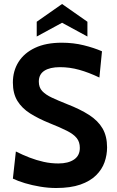

<svg xmlns="http://www.w3.org/2000/svg" viewBox="-20 -928 584 962"><path d="M261 14Q222 14 181.5 7.2Q141 0.5 105.2 -10.2Q69.5 -21 44.5 -33L59.5 -169Q93 -152 128 -138.5Q163 -125 199 -117Q235 -109 272.5 -109Q322 -109 351 -128.8Q380 -148.5 380 -187Q380 -216.5 364.5 -236Q349 -255.5 315.5 -272.5Q282 -289.5 228 -311Q172.5 -333.5 131.2 -359.5Q90 -385.5 67.2 -422.5Q44.5 -459.5 44.5 -514.5Q44.5 -572.5 72.8 -617.5Q101 -662.5 155.5 -688.2Q210 -714 289.5 -714Q348 -714 399.5 -701.2Q451 -688.5 491 -671L478 -539.5Q424.5 -565 377 -578.2Q329.5 -591.5 280.5 -591.5Q230 -591.5 202.2 -573.5Q174.5 -555.5 174.5 -519Q174.5 -490 191.5 -471.8Q208.5 -453.5 240 -438.8Q271.5 -424 315.5 -406.5Q381.5 -381 426.2 -352.2Q471 -323.5 493.8 -284.5Q516.5 -245.5 516.5 -189.5Q516.5 -151.5 503.8 -115.2Q491 -79 461.5 -49.8Q432 -20.5 382.8 -3.2Q333.5 14 261 14ZM164 -745V-819L291 -908L418 -819V-745L291 -814Z"/></svg>

Font: Cabin
Style: Bold
Weight: 700
Width: 4
Designer: Pablo Impallari
Foundry: Pablo Impallari. http://www.impallari.com Igino Marini. http://www.ikern.com
Version: Version 3.001